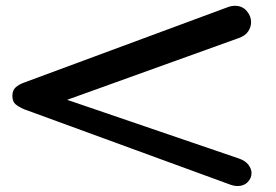

<svg xmlns="http://www.w3.org/2000/svg" viewBox="-20 -723 946 659"><path d="M770 -89.4 62.5 -348.1Q43.5 -356.4 33 -365.5Q22.5 -374.5 22.5 -394Q22.5 -413.1 33.7 -423.1Q44.9 -433.1 62.5 -439.5L761.2 -698.2Q767.6 -700.7 774.2 -701.9Q780.8 -703.1 786.6 -703.1Q811.5 -703.1 826.7 -685.5Q841.8 -668 841.8 -647Q841.8 -630.4 831.8 -615.2Q821.8 -600.1 799.3 -592.3L210.4 -380.4L799.3 -179.2Q822.3 -171.4 832.8 -157.2Q843.3 -143.1 843.3 -128.9Q843.3 -111.8 830.3 -98.1Q817.4 -84.5 795.4 -84.5Q789.6 -84.5 783.2 -85.7Q776.9 -86.9 770 -89.4Z"/></svg>

Font: Cutive
Style: Regular
Weight: 400
Designer: Vernon Adams
Version: Version 1.002